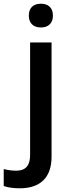

<svg xmlns="http://www.w3.org/2000/svg" viewBox="-79 -767 378 1027"><path d="M26.9 240.2Q-24.9 240.2 -59.1 228V137.2Q-25.9 146 8.8 146Q82 146 82 63V-540H196.8V70.8Q196.8 154.3 153.1 197.3Q109.4 240.2 26.9 240.2ZM75.2 -683.1Q75.2 -713.9 92 -730.5Q108.9 -747.1 140.1 -747.1Q170.4 -747.1 187.3 -730.5Q204.1 -713.9 204.1 -683.1Q204.1 -653.8 187.3 -637Q170.4 -620.1 140.1 -620.1Q108.9 -620.1 92 -637Q75.2 -653.8 75.2 -683.1Z"/></svg>

Font: Samim Medium FD
Style: Medium-FD
Weight: 500
Foundry: DejaVu fonts team - Redesigned by Saber Rastikerdar
Version: Version 4.0.5